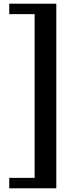

<svg xmlns="http://www.w3.org/2000/svg" viewBox="-20 -820 372 1040"><path d="M285 200V-800H30V-743.5H167.5V143.5H30V200Z"/></svg>

Font: Big Shoulders Stencil Text
Style: Bold
Weight: 700
Designer: Patric King
Foundry: XO Type Co
Version: Version 1.000